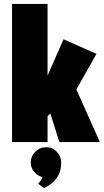

<svg xmlns="http://www.w3.org/2000/svg" viewBox="-20 -720 526 973"><path d="M173 211 203 233Q202 233 215 227Q228 221 245.5 206.5Q263 192 276.5 167Q290 142 290 104Q290 72 268 49Q246 26 215 26Q182 26 159 49Q136 72 136 104Q136 131 153 151Q170 171 196 178Q193 185 188 193Q183 201 173 211ZM367 -267 469 -447 302 -521 221 -337V-700H41V0H221V-131L235 -145L281 0H486Z"/></svg>

Font: Advent Pro Black
Style: Regular
Weight: 900
Version: Version 3.000